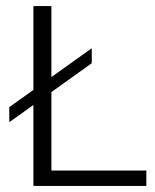

<svg xmlns="http://www.w3.org/2000/svg" viewBox="-20 -615 511 635"><path d="M90.5 0V-595H150V-51H464V0ZM11 -211 10.5 -260.5 283.5 -455.5V-406Z"/></svg>

Font: Encode Sans SC Condensed Thin Light
Style: Regular
Weight: 300
Version: Version 3.002